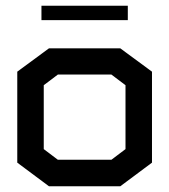

<svg xmlns="http://www.w3.org/2000/svg" viewBox="-20 -645 588 667"><path d="M398 2H150L40 -80V-396L150 -477H398L508 -396V-80ZM416 -349 367 -386H181L132 -349V-127L181 -90H367L416 -127ZM124 -625H424V-575H124Z"/></svg>

Font: Turret Road
Style: Bold
Weight: 700
Designer: Noponies
Foundry: Noponies
Version: Version 1.001; ttfautohint (v1.8)